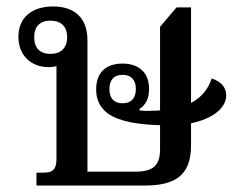

<svg xmlns="http://www.w3.org/2000/svg" viewBox="-20 -575 738 595"><path d="M681 -279C681 -304 666 -322 636 -332C625 -298 604 -273 572 -256V-552H527L476 -492V-233C469 -232 462 -232 455 -232C441 -231 425 -231 412 -233V-237C431 -249 442 -269 442 -300C442 -351 409 -378 360 -378C310 -378 278 -352 278 -298C278 -265 290 -241 316 -222C353 -197 412 -189 476 -187V-112C476 -60 452 -43 398 -43H251V-450C251 -522 208 -555 145 -555C76 -555 37 -518 37 -461C37 -402 78 -367 130 -367C140 -367 148 -368 155 -370V-82C155 -50 143 -40 116 -40H93V0H427C519 0 572 -28 572 -124V-193C640 -207 681 -241 681 -279ZM136 -408C104 -408 86 -426 86 -460C86 -493 104 -511 136 -511C169 -511 188 -493 188 -460C188 -426 169 -408 136 -408ZM360 -255C332 -255 319 -272 319 -299C319 -326 332 -343 360 -343C388 -343 401 -326 401 -299C401 -272 388 -255 360 -255Z"/></svg>

Font: Noto Serif Thai Medium
Style: Regular
Weight: 500
Designer: Monotype Design Team
Foundry: Monotype Imaging Inc.
Version: Version 1.901;PS 001.901;hotconv 1.0.88;makeotf.lib2.5.64775